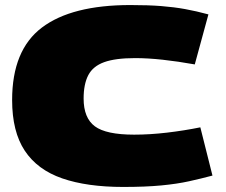

<svg xmlns="http://www.w3.org/2000/svg" viewBox="-20 -730 896 760"><path d="M28 -334Q28 -532 146 -621Q264 -710 496 -710Q567 -710 618 -706Q669 -702 713 -694Q757 -686 805 -673L751 -475Q684 -487 624.5 -493.5Q565 -500 515 -500Q437 -500 392.5 -484Q348 -468 329.5 -432.5Q311 -397 311 -340Q311 -263 355.5 -230Q400 -197 511 -197Q573 -197 641 -205Q709 -213 773 -226L821 -35Q776 -23 728.5 -12.5Q681 -2 618.5 4Q556 10 468 10Q324 10 226 -24Q128 -58 78 -133.5Q28 -209 28 -334Z"/></svg>

Font: Georama Expanded Black
Style: Regular
Weight: 900
Width: 7
Designer: Jean-Baptiste Levee
Foundry: Production Type
Version: Version 1.000